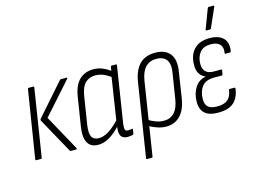

<svg xmlns="http://www.w3.org/2000/svg" viewBox="-113 -900 1736 1290"><g transform="rotate(-15 755.5 -255.0)"><path d="M281 0Q277 0 275 -3L139 -249Q136 -255 141 -261L332 -478Q336 -483 340 -483H380Q389 -483 382 -474L187 -255L323 -8Q324 -5 322.5 -2.5Q321 0 318 0ZM42 0Q34 0 35 -7L110 -475Q111 -483 118 -483H149Q155 -483 154 -475L80 -7Q79 0 72 0Z M472 8Q420 8 398.5 -28.5Q377 -65 388 -139L420 -341Q433 -420 471.5 -455.5Q510 -491 568 -491Q602 -491 633 -478Q664 -465 689 -444L682 -403Q654 -425 626.5 -436.5Q599 -448 570 -448Q528 -448 500.5 -422Q473 -396 463 -334L432 -138Q424 -83 437.5 -58.5Q451 -34 487 -34Q520 -34 557 -57.5Q594 -81 637 -128L632 -85Q588 -38 549.5 -15Q511 8 472 8ZM676 8Q643 8 630 -11.5Q617 -31 623 -73L627 -96V-107L675 -417L680 -434L687 -475Q689 -483 694 -483H724Q730 -483 729 -475L668 -87Q664 -56 668 -45Q672 -34 689 -34Q697 -34 704 -35Q711 -36 717 -37Q723 -39 721 -31L717 -4Q716 3 709 4Q703 5 694.5 6.5Q686 8 676 8Z M762 185Q755 185 756 179L837 -334Q850 -412 889.5 -451.5Q929 -491 998 -491Q1068 -491 1100.5 -449Q1133 -407 1120 -329L1093 -154Q1081 -73 1042.5 -32.5Q1004 8 944 8Q914 8 882.5 -2.5Q851 -13 824 -29L830 -70Q855 -55 882.5 -44.5Q910 -34 939 -34Q984 -34 1012 -64.5Q1040 -95 1049 -157L1076 -327Q1087 -389 1065.5 -419Q1044 -449 994 -449Q948 -449 919.5 -419.5Q891 -390 881 -330L801 179Q800 185 793 185Z M1305 8Q1241 8 1211 -20.5Q1181 -49 1183 -104Q1184 -156 1209 -197Q1234 -238 1283 -248V-250Q1256 -261 1242 -286Q1228 -311 1230 -347Q1231 -413 1268.5 -452Q1306 -491 1376 -491Q1440 -491 1471 -459.5Q1502 -428 1492 -369Q1491 -362 1486 -362H1452Q1448 -362 1449 -369Q1456 -408 1436 -428.5Q1416 -449 1373 -449Q1322 -449 1297.5 -418.5Q1273 -388 1272 -342Q1271 -306 1289.5 -286.5Q1308 -267 1345 -267H1398Q1404 -267 1403 -261L1398 -233Q1397 -227 1392 -227H1337Q1281 -227 1254.5 -194.5Q1228 -162 1227 -109Q1226 -71 1245.5 -52.5Q1265 -34 1310 -34Q1357 -34 1382 -54.5Q1407 -75 1413 -120Q1414 -126 1419 -126H1452Q1458 -126 1458 -119Q1450 -57 1414 -24.5Q1378 8 1305 8ZM1370 -546Q1367 -546 1366 -548.5Q1365 -551 1367 -554L1418 -689Q1419 -692 1421 -693.5Q1423 -695 1428 -695H1458Q1462 -695 1463 -692.5Q1464 -690 1462 -686L1403 -552Q1401 -546 1392 -546Z"/></g></svg>

Font: Sofia Sans Condensed Light
Style: Italic
Weight: 300
Italic angle: -9°
Version: Version 4.100